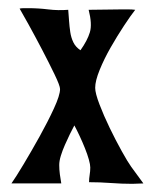

<svg xmlns="http://www.w3.org/2000/svg" viewBox="-20 -449 383 470"><path d="M28 -428Q33 -429 38.5 -429Q44 -429 49 -429Q74 -429 98 -426Q122 -423 147 -425Q148 -413 149 -398.5Q150 -384 152 -370.5Q154 -357 159.5 -345.5Q165 -334 177 -326Q194 -350 200 -370Q206 -390 197 -425Q214 -425 237 -425.5Q260 -426 277 -426Q285 -426 294 -426Q303 -426 311 -425Q300 -411 283.5 -386Q267 -361 251 -333Q235 -305 224 -278Q213 -251 213 -234Q213 -221 223.5 -193.5Q234 -166 248.5 -136Q263 -106 278 -79Q293 -52 301 -41L331 0L304 1Q278 1 251.5 -1Q225 -3 198 -3Q198 -12 199.5 -21Q201 -30 201 -39Q201 -46 197.5 -58.5Q194 -71 188 -86Q182 -101 175 -116Q168 -131 162 -142Q157 -133 151 -120.5Q145 -108 139 -94.5Q133 -81 129 -68Q125 -55 125 -45Q125 -34 126.5 -22.5Q128 -11 130 0H8Q18 -14 37.5 -46.5Q57 -79 77 -115Q97 -151 112 -183.5Q127 -216 127 -231Q127 -239 113.5 -267Q100 -295 83 -327.5Q66 -360 50 -389Q34 -418 28 -428Z"/></svg>

Font: Fette Mikado
Style: Regular
Weight: 400
Designer: Peter Wiegel
Foundry: Peter Wiegel
Version: Version 1.000